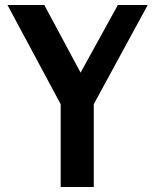

<svg xmlns="http://www.w3.org/2000/svg" viewBox="-20 -752 624 772"><path d="M158 -732H10L224 -333V0H357V-333L574 -732H454L304 -460Z"/></svg>

Font: Rosario
Style: Bold
Weight: 700
Designer: Hector Gatti
Foundry: Omnibus Type
Version: Version 1.100